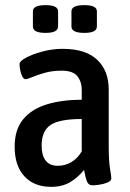

<svg xmlns="http://www.w3.org/2000/svg" viewBox="-20 -720 505 747"><path d="M179 7Q113 7 75 -34Q37 -75 37 -149Q37 -217 71 -257Q105 -297 164 -314.5Q223 -332 298 -332V-371Q298 -402 281 -423.5Q264 -445 220 -445Q183 -445 153.5 -436.5Q124 -428 105 -420Q86 -412 79 -412Q72 -412 66.5 -423Q61 -434 58.5 -448Q56 -462 56 -471Q56 -482 81 -495.5Q106 -509 145 -519.5Q184 -530 224 -530Q313 -530 358 -487.5Q403 -445 403 -372V-155Q403 -92 408 -64Q413 -36 413 -26Q413 -16 398.5 -10Q384 -4 367 -1.5Q350 1 340 1Q325 1 319 -12.5Q313 -26 307 -59Q285 -31 254 -12Q223 7 179 7ZM205 -75Q234 -75 258 -89.5Q282 -104 298 -131V-257Q212 -257 177 -234Q142 -211 142 -153Q142 -116 157.5 -95.5Q173 -75 205 -75ZM308 -592Q258 -592 258 -617V-676Q258 -700 308 -700Q357 -700 357 -676V-617Q357 -592 308 -592ZM157 -592Q108 -592 108 -617V-676Q108 -700 157 -700Q206 -700 206 -676V-617Q206 -592 157 -592Z"/></svg>

Font: Asap Condensed Medium
Style: Regular
Weight: 500
Width: 3
Designer: Pablo Cosgaya
Foundry: Omnibus-Type
Version: Version 3.001; ttfautohint (v1.8.4.7-5d5b)